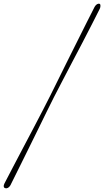

<svg xmlns="http://www.w3.org/2000/svg" viewBox="-49 -835 562 1036"><path d="M242.5 -311.5Q226 -279 202.8 -231.8Q179.5 -184.5 153 -130.2Q126.5 -76 99.5 -21.5Q72.5 33 48.5 81.5Q24.5 130 7 165Q1.5 174 -5.5 178.2Q-12.5 182.5 -20.5 180.5Q-27.5 178.5 -28.8 171.5Q-30 164.5 -25 155Q-6 118.5 19.2 70Q44.5 21.5 73.2 -32.8Q102 -87 130 -140.5Q158 -194 182 -240.2Q206 -286.5 222 -318.5Q238 -350.5 261.2 -397.5Q284.5 -444.5 311.2 -498.5Q338 -552.5 365.8 -607.8Q393.5 -663 418 -712.2Q442.5 -761.5 461.5 -798Q467 -807.5 474 -812Q481 -816.5 488.5 -814.5Q492.5 -813.5 493 -805Q493.5 -796.5 489.5 -788Q472 -753 447.2 -704.5Q422.5 -656 394 -601.5Q365.5 -547 337 -493Q308.5 -439 284 -391.5Q259.5 -344 242.5 -311.5Z"/></svg>

Font: Fraunces Thin
Style: Italic
Weight: 250
Italic angle: -16°
Version: Version 1.000;[b76b70a41]